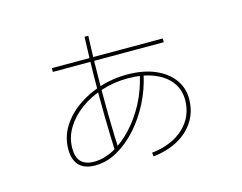

<svg xmlns="http://www.w3.org/2000/svg" viewBox="-92 -763 1184 938"><g transform="rotate(-15 500.0 -294.0)"><path d="M577 32 574 13Q678 1 737.5 -55.5Q797 -112 797 -196Q797 -248 767 -287Q737 -326 682 -347.5Q627 -369 552 -369Q482 -369 419 -348.5Q356 -328 307.5 -292Q259 -256 231 -209Q203 -162 203 -108Q203 -62 225 -40Q247 -18 290 -18Q340 -18 390.5 -45Q441 -72 486 -120.5Q531 -169 565 -233Q599 -297 615 -372L633 -367Q618 -297 585 -231.5Q552 -166 505.5 -113.5Q459 -61 404 -30Q349 1 290 1Q257 1 233 -10.5Q209 -22 196 -46.5Q183 -71 183 -108Q183 -170 214.5 -221Q246 -272 299 -309.5Q352 -347 417.5 -367.5Q483 -388 552 -388Q636 -388 695 -362.5Q754 -337 785.5 -294Q817 -251 817 -196Q817 -132 786.5 -83.5Q756 -35 702 -5.5Q648 24 577 32ZM402 -37Q398 -121 396.5 -219Q395 -317 396.5 -420Q398 -523 402 -620H421Q418 -553 416.5 -477Q415 -401 415 -324Q415 -247 416.5 -176Q418 -105 421 -48ZM208 -494V-513H769V-494Z"/></g></svg>

Font: Murecho Thin
Style: Regular
Weight: 100
Designer: Neil Summerour
Foundry: Positype
Version: Version 1.010